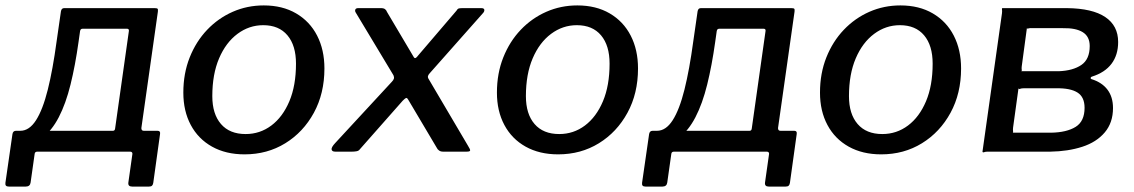

<svg xmlns="http://www.w3.org/2000/svg" viewBox="-45 -560 4186 709"><path d="M-12 129Q-20 129 -23 125.5Q-26 122 -25 115L1 -65Q3 -77 14 -77H372Q379 -77 380 -85L431 -446Q432 -454 423 -454H261Q252 -454 251 -446L180 -518Q182 -530 192 -530H526Q535 -530 537 -527.5Q539 -525 538 -517L477 -87Q477 -77 486 -77H537Q548 -77 546 -65L521 115Q520 122 516.5 125.5Q513 129 505 129H443Q427 129 429 114L444 8Q444 0 435 0H93Q84 0 83 8L68 114Q66 129 50 129ZM30 -31V-77Q63 -77 88 -116Q113 -155 131.5 -229Q150 -303 164 -407L180 -518H261L245 -405Q233 -319 215.5 -248Q198 -177 172 -127Q146 -77 111 -51.5Q76 -26 30 -31Z M858 10Q789 10 738 -18.5Q687 -47 659.5 -98.5Q632 -150 632 -218Q632 -289 655.5 -348Q679 -407 720 -450Q761 -493 814.5 -516.5Q868 -540 929 -540Q998 -540 1048.5 -510.5Q1099 -481 1126 -428.5Q1153 -376 1153 -307Q1153 -215 1114 -143.5Q1075 -72 1008.5 -31Q942 10 858 10ZM862 -65Q915 -65 957 -96.5Q999 -128 1023.5 -186Q1048 -244 1048 -325Q1048 -392 1016.5 -429.5Q985 -467 927 -467Q875 -467 832 -435Q789 -403 764 -344.5Q739 -286 739 -205Q739 -139 771 -102Q803 -65 862 -65Z M1683 -22Q1692 -8 1691 -4Q1690 0 1678 0H1591Q1582 0 1576 -4.5Q1570 -9 1568 -14L1463 -191Q1458 -200 1454 -198Q1450 -196 1442 -188L1284 -9Q1280 -3 1272 -1.5Q1264 0 1255 0H1193Q1181 0 1179.5 -8Q1178 -16 1193 -32L1401 -257Q1408 -264 1409.5 -269.5Q1411 -275 1408 -282L1269 -513Q1265 -519 1267 -524.5Q1269 -530 1278 -530H1362Q1372 -530 1377 -526Q1382 -522 1384 -516L1483 -349Q1486 -344 1490 -346Q1494 -348 1499 -355L1641 -521Q1645 -528 1650 -529Q1655 -530 1665 -530H1732Q1743 -530 1743.5 -523.5Q1744 -517 1738 -511L1544 -292Q1537 -285 1535.5 -279.5Q1534 -274 1538 -268L1683 -22Z M2016 10Q1947 10 1896 -18.5Q1845 -47 1817.5 -98.5Q1790 -150 1790 -218Q1790 -289 1813.5 -348Q1837 -407 1878 -450Q1919 -493 1972.5 -516.5Q2026 -540 2087 -540Q2156 -540 2206.5 -510.5Q2257 -481 2284 -428.5Q2311 -376 2311 -307Q2311 -215 2272 -143.5Q2233 -72 2166.5 -31Q2100 10 2016 10ZM2020 -65Q2073 -65 2115 -96.5Q2157 -128 2181.5 -186Q2206 -244 2206 -325Q2206 -392 2174.5 -429.5Q2143 -467 2085 -467Q2033 -467 1990 -435Q1947 -403 1922 -344.5Q1897 -286 1897 -205Q1897 -139 1929 -102Q1961 -65 2020 -65Z M2339 129Q2331 129 2328 125.5Q2325 122 2326 115L2352 -65Q2354 -77 2365 -77H2723Q2730 -77 2731 -85L2782 -446Q2783 -454 2774 -454H2612Q2603 -454 2602 -446L2531 -518Q2533 -530 2543 -530H2877Q2886 -530 2888 -527.5Q2890 -525 2889 -517L2828 -87Q2828 -77 2837 -77H2888Q2899 -77 2897 -65L2872 115Q2871 122 2867.5 125.5Q2864 129 2856 129H2794Q2778 129 2780 114L2795 8Q2795 0 2786 0H2444Q2435 0 2434 8L2419 114Q2417 129 2401 129ZM2381 -31V-77Q2414 -77 2439 -116Q2464 -155 2482.5 -229Q2501 -303 2515 -407L2531 -518H2612L2596 -405Q2584 -319 2566.5 -248Q2549 -177 2523 -127Q2497 -77 2462 -51.5Q2427 -26 2381 -31Z M3209 10Q3140 10 3089 -18.5Q3038 -47 3010.5 -98.5Q2983 -150 2983 -218Q2983 -289 3006.5 -348Q3030 -407 3071 -450Q3112 -493 3165.5 -516.5Q3219 -540 3280 -540Q3349 -540 3399.5 -510.5Q3450 -481 3477 -428.5Q3504 -376 3504 -307Q3504 -215 3465 -143.5Q3426 -72 3359.5 -31Q3293 10 3209 10ZM3213 -65Q3266 -65 3308 -96.5Q3350 -128 3374.5 -186Q3399 -244 3399 -325Q3399 -392 3367.5 -429.5Q3336 -467 3278 -467Q3226 -467 3183 -435Q3140 -403 3115 -344.5Q3090 -286 3090 -205Q3090 -139 3122 -102Q3154 -65 3213 -65Z M3583 0 3655 -511Q3656 -520 3655 -525Q3654 -530 3657 -530H3895Q3989 -529 4036.5 -497Q4084 -465 4084 -405Q4084 -357 4059.5 -324.5Q4035 -292 3987 -277Q3983 -276 3982.5 -272.5Q3982 -269 3985 -268Q4024 -256 4044.5 -229Q4065 -202 4065 -161Q4065 -107 4034.5 -71Q4004 -35 3951.5 -18Q3899 -1 3834 0H3602Q3594 0 3589 2Q3584 4 3583 0ZM3836 -70Q3894 -71 3927 -91.5Q3960 -112 3960 -162Q3960 -202 3933.5 -218.5Q3907 -235 3855 -234H3735Q3727 -234 3722 -232Q3717 -230 3716 -234L3696 -89Q3695 -81 3696 -75.5Q3697 -70 3694 -70ZM3865 -297Q3917 -299 3948 -320Q3979 -341 3979 -390Q3979 -425 3953.5 -441Q3928 -457 3880 -456H3766Q3758 -457 3753 -455Q3748 -453 3747 -456L3728 -315Q3727 -308 3728 -302.5Q3729 -297 3725 -297Z"/></svg>

Font: Libre Franklin Medium
Style: Italic
Weight: 500
Italic angle: -8°
Designer: Pablo Impallari, Rodrigo Fuenzalida, Nhung Nguyen
Foundry: Impallari Type
Version: Version 3.000